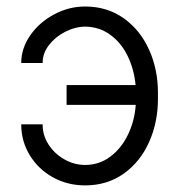

<svg xmlns="http://www.w3.org/2000/svg" viewBox="-20 -557 547 587"><path d="M110.4 -364.3H44.9Q44.9 -409.2 72.5 -449Q100.1 -488.8 145.3 -512.9Q190.4 -537.1 240.2 -537.1Q307.6 -537.1 358.2 -501.2Q408.7 -465.3 435.8 -405Q462.9 -344.7 462.9 -273.4V-254.9Q462.9 -183.1 435.8 -122.6Q408.7 -62 358.2 -26.1Q307.6 9.8 240.2 9.8Q186 9.8 141.4 -15.1Q96.7 -40 70.8 -82.8Q44.9 -125.5 44.9 -176.8H110.4Q109.9 -144.5 127.9 -116Q146 -87.4 176.3 -70.1Q206.5 -52.7 240.2 -52.7Q283.7 -52.7 317.6 -78.4Q351.6 -104 371.6 -146Q391.6 -188 395 -236.3H183.6V-296.9H394.5Q390.1 -344.7 370.4 -385.5Q350.6 -426.3 317.1 -450.7Q283.7 -475.1 240.2 -475.6Q209 -475.1 178.7 -459.5Q148.4 -443.8 129.2 -418.5Q109.9 -393.1 110.4 -364.3Z"/></svg>

Font: Pretendard GOV Light
Style: Regular
Weight: 300
Designer: Base glyphs from Inter by Rasmus Andersson; Hangeul glyphs from Noto Sans CJK(Source Han Sans) by Jang Soo-young and Kan
Foundry: Kil Hyung-jin
Version: Version 1.309